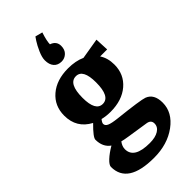

<svg xmlns="http://www.w3.org/2000/svg" viewBox="-308 -840 1141 1141"><g transform="rotate(-45 262.0 -269.5)"><path d="M505 -418H446Q472 -379 472 -324Q472 -242 413 -191.5Q354 -141 257 -141Q221 -141 189 -149Q175 -132 175 -122Q175 -106 194 -97.5Q213 -89 258 -84Q433 -65 463 -54Q515 -34 515 39Q515 121 437.5 178Q360 235 247 235Q27 235 27 92Q27 76 52.5 52Q78 28 119 4Q76 -26 76 -88Q76 -108 137 -168Q46 -216 46 -320Q46 -402 105 -452.5Q164 -503 261 -503Q324 -503 370 -482L501 -504ZM261 -437Q198 -437 198 -318Q198 -207 258 -207Q320 -207 320 -326Q320 -437 261 -437ZM178 28Q160 52 160 76Q160 155 291 155Q338 155 365.5 138Q393 121 393 92Q393 63 360 58L230 38Q197 33 178 28ZM327 -626Q327 -594 308 -576Q289 -558 263 -558Q232 -558 214.5 -578Q197 -598 197 -634Q197 -659 212.5 -694Q228 -729 243 -752L258 -774L304 -762Q286 -707 286 -680Q327 -666 327 -626Z"/></g></svg>

Font: Andada
Style: Bold
Weight: 700
Designer: Carolina Giovagnoli
Foundry: Carolina Giovagnoli
Version: Version 1.003